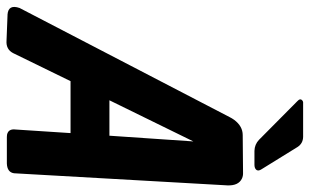

<svg xmlns="http://www.w3.org/2000/svg" viewBox="-216 -730 927 574"><g transform="rotate(90 247.0 -442.5)"><path d="M368.7 -885.7Q388.2 -885.3 398.9 -869.1L465.3 -761.7Q474.6 -747.6 461.4 -741.7Q457 -740.2 452.6 -740.2H410.6Q391.1 -740.7 377.4 -753.9L262.2 -868.2Q252.4 -877 259.8 -883.3Q262.2 -885.3 265.1 -885.7ZM259.3 -306.6H365.2L382.3 -557.6ZM202.1 -190.4 118.2 -18.6Q106.9 2.9 81.1 1L4.9 -2Q4.4 -2 2.9 -2Q-28.3 -4.4 -16.6 -38.1L309.6 -666Q313 -672.9 317.9 -679.7Q336.9 -705.1 363.3 -705.1L475.6 -706.1Q484.9 -706.5 492.7 -703.1Q515.1 -692.9 513.7 -659.2L477.5 -21.5Q474.6 -1 448.2 0H369.1Q365.7 0 362.3 -0.5Q343.8 -4.4 346.7 -26.4L357.4 -190.4Z"/></g></svg>

Font: Allan
Style: Bold
Weight: 500
Italic angle: -14.3°
Version: Version 1.002